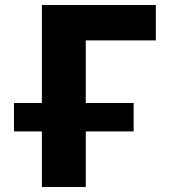

<svg xmlns="http://www.w3.org/2000/svg" viewBox="-20 -750 691 770"><path d="M36 -223V-337H148V-730H605V-588H324V-337H516V-223H324V0H148V-223Z"/></svg>

Font: Mplus 1p ExtraBold
Style: Regular
Weight: 800
Version: Version 1.061